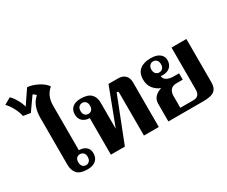

<svg xmlns="http://www.w3.org/2000/svg" viewBox="-193 -1289 2006 1700"><g transform="rotate(-30 810.5 -439.0)"><path d="M154 -117V-595Q154 -652 170.5 -700Q187 -748 228 -784Q225 -790 215.5 -797.5Q206 -805 198 -809L103 -674L29 -686Q21 -728 -3.5 -774Q-28 -820 -57 -849L11 -888Q38 -861 61 -819.5Q84 -778 91 -745L188 -888Q238 -885 295 -855Q352 -825 374 -789Q306 -733 306 -632V-176Q350 -176 377.5 -153.5Q405 -131 405 -88Q405 -42 375 -16Q345 10 289 10Q216 10 185 -23.5Q154 -57 154 -117ZM345 -86Q345 -113 331 -127Q317 -141 296 -141Q275 -141 261.5 -127Q248 -113 248 -86Q248 -59 261.5 -44Q275 -29 296 -29Q317 -29 331 -44Q345 -59 345 -86Z M532 -374Q489 -374 461 -398.5Q433 -423 433 -467Q433 -513 462.5 -538.5Q492 -564 548 -564Q619 -564 651.5 -532.5Q684 -501 684 -446V-177L827 -553H922Q971 -553 996.5 -527.5Q1022 -502 1022 -457V0H870V-433Q870 -452 862 -452H852L675 0H532ZM589 -468Q589 -495 575.5 -509.5Q562 -524 541 -524Q520 -524 506 -509.5Q492 -495 492 -468Q492 -441 506 -426.5Q520 -412 541 -412Q562 -412 575.5 -426.5Q589 -441 589 -468Z M1120 -182Q1120 -258 1212 -288Q1168 -305 1139.5 -341.5Q1111 -378 1111 -431Q1111 -499 1151 -531.5Q1191 -564 1263 -564Q1320 -564 1352.5 -540Q1385 -516 1385 -475Q1385 -432 1358 -406Q1331 -380 1282 -380Q1276 -380 1262 -382Q1264 -351 1292.5 -336.5Q1321 -322 1357 -322H1415V-257H1350Q1310 -257 1291 -233.5Q1272 -210 1272 -176V-52H1404Q1439 -52 1455 -70Q1471 -88 1471 -124V-553H1623V-114Q1623 -71 1609 -46.5Q1595 -22 1563.5 -11Q1532 0 1475 0H1120ZM1317 -472Q1317 -499 1303 -514Q1289 -529 1268 -529Q1247 -529 1233 -514Q1219 -499 1219 -472Q1219 -445 1233 -430.5Q1247 -416 1268 -416Q1289 -416 1303 -430.5Q1317 -445 1317 -472Z"/></g></svg>

Font: Trirong Bold
Style: Regular
Weight: 700
Designer: Katatrad Team
Foundry: CadsonDemak
Version: Version 1.000